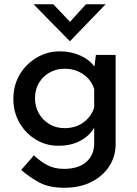

<svg xmlns="http://www.w3.org/2000/svg" viewBox="-20 -677 644 905"><path d="M283 208Q211 208 165 183Q119 158 80 124L140 55Q171 85 204.5 102Q238 119 281 119Q349 119 386 87Q423 55 424 1V-75Q403 -38 359.5 -14Q316 10 255 10Q197 10 149 -19Q101 -48 72 -98Q43 -148 43 -211Q43 -276 73.5 -326.5Q104 -377 154 -406Q204 -435 261 -435Q315 -435 359 -415Q403 -395 425 -363L432 -418H525V3Q525 60 495 106.5Q465 153 411 180.5Q357 208 283 208ZM145 -214Q145 -174 163.5 -142Q182 -110 213.5 -91.5Q245 -73 284 -73Q337 -73 374 -100.5Q411 -128 424 -171V-257Q411 -300 373 -326.5Q335 -353 284 -353Q245 -353 213.5 -335Q182 -317 163.5 -286Q145 -255 145 -214ZM231 -657 310 -574 385 -657H478L310 -483H309L138 -657Z"/></svg>

Font: Reem Kufi Ink
Style: Regular
Weight: 400
Designer: Khaled Hosny
Version: Version 1.7